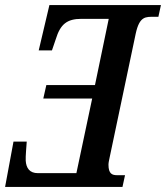

<svg xmlns="http://www.w3.org/2000/svg" viewBox="-29 -734 652 754"><path d="M-9 0H452L462 -46H431C412 -46 397 -51 397 -87C397 -95 399 -103 401 -113L504 -602C519 -671 543 -668 577 -668H593L603 -714H165L123 -536H175L190 -580C208 -639 234 -660 291 -660H398L344 -400H153L141 -347H333L271 -54H120C87 -54 74 -74 72 -103C71 -120 75 -160 76 -178H24Z"/></svg>

Font: Noto Serif Condensed Semi
Style: Italic
Weight: 600
Width: 3
Italic angle: -12°
Designer: Monotype Design Team
Foundry: Monotype Imaging Inc.
Version: Version 1.901